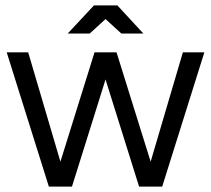

<svg xmlns="http://www.w3.org/2000/svg" viewBox="-20 -695 786 715"><path d="M162 0 5 -500H85L205 -93L332 -500H414L541 -93L661 -500H741L584 0H498L373 -399L248 0ZM232 -570 330 -675H417L514 -570H432L373 -624L314 -570Z"/></svg>

Font: Questrial
Style: Regular
Weight: 400
Designer: Joe Prince, Laura Meseguer
Foundry: Joe Prince, Laura Meseguer
Version: Version 2.000; ttfautohint (v1.8.3)